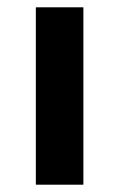

<svg xmlns="http://www.w3.org/2000/svg" viewBox="-20 -505 326 525"><path d="M78 0V-485H208V0Z"/></svg>

Font: Murecho Black
Style: Regular
Weight: 900
Designer: Neil Summerour
Foundry: Positype
Version: Version 1.010; ttfautohint (v1.8.3)